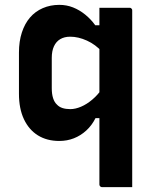

<svg xmlns="http://www.w3.org/2000/svg" viewBox="-20 -570 640 790"><path d="M389 -538Q421 -538 451 -538Q481 -538 513 -538Q517 -538 519 -536.5Q521 -535 522.5 -533Q524 -531 524 -527Q524 -454 524 -380.5Q524 -307 524 -233Q524 -159 524 -86Q524 -13 524 58Q524 95 524 130Q524 165 524 200Q492 200 462 200Q432 200 400 200Q397 200 394.5 198.5Q392 197 390.5 194.5Q389 192 389 189Q389 111 389 32.5Q389 -46 389 -124.5Q389 -203 389 -281.5Q389 -360 389 -438Q389 -455 389 -471.5Q389 -488 389 -505Q389 -522 389 -538ZM401 -84H373Q358 -54 335 -33Q312 -12 284 -1Q256 10 224 10Q173 10 136 -13Q99 -36 78.5 -79.5Q58 -123 58 -184V-354Q58 -400 70 -436.5Q82 -473 103.5 -498Q125 -523 156 -536.5Q187 -550 224 -550Q254 -550 280.5 -539.5Q307 -529 330.5 -510Q354 -491 372 -466H401V-356Q373 -387 337.5 -403Q302 -419 269 -419Q245 -419 228 -409Q211 -399 202 -379.5Q193 -360 193 -332V-207Q193 -183 198.5 -166Q204 -149 214 -140Q223 -130 237 -125.5Q251 -121 269 -121Q290 -121 313.5 -131Q337 -141 359.5 -160Q382 -179 401 -206Z"/></svg>

Font: Recursive Monospace
Style: Bold
Weight: 700
Version: Version 1.047